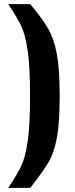

<svg xmlns="http://www.w3.org/2000/svg" viewBox="-20 -763 366 933"><path d="M126 -297Q126 -439 114.5 -517Q103 -595 83.5 -636Q64 -677 20 -743H127Q187 -671 215 -622Q243 -573 256.5 -499.5Q270 -426 270 -297Q270 -168 257 -96Q244 -24 217 23Q190 70 127 150H20Q64 84 83.5 43Q103 2 114.5 -76Q126 -154 126 -297Z"/></svg>

Font: Saira Semi Condensed
Style: Bold
Weight: 700
Width: 4
Designer: Hector Gatti with collaboration of the Omnibus-Type team
Foundry: Omnibus-Type
Version: Version 1.001; ttfautohint (v1.8)